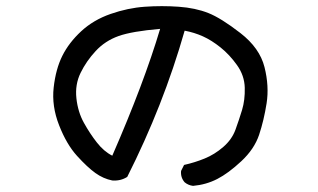

<svg xmlns="http://www.w3.org/2000/svg" viewBox="-20 -607 1040 627"><path d="M610.4 0Q594.7 -2 583 -11.7Q569.3 -27.3 571.3 -48.8L581.1 -68.4Q616.2 -76.2 648.4 -89.4Q680.7 -102.5 709 -127Q737.3 -151.4 749 -183.6Q760.7 -215.8 770.5 -248Q780.3 -280.3 779.3 -320.3Q778.3 -360.4 753.9 -394.5Q729.5 -428.7 700.2 -452.1Q670.9 -475.6 642.6 -488.3Q614.3 -501 583 -506.8Q547.9 -383.8 501 -264.6Q454.1 -145.5 395.5 -29.3Q374 -15.6 346.7 -17.6Q317.4 -23.4 291.5 -42Q265.6 -60.5 231.4 -98.1Q197.3 -135.7 172.9 -198.2Q148.4 -260.7 155.3 -321.3Q162.1 -381.8 183.6 -424.8Q205.1 -467.8 245.1 -504.9Q285.2 -542 341.3 -561.5Q397.5 -581.1 453.1 -585Q508.8 -588.9 563.5 -585Q618.2 -581.1 660.2 -564.5Q702.1 -547.9 765.1 -499Q828.1 -450.2 843.8 -387.7Q859.4 -325.2 850.6 -269.5Q841.8 -213.9 826.2 -167Q810.5 -120.1 768.1 -80.6Q725.6 -41 689.5 -22.5Q653.3 -3.9 610.4 0ZM502.9 -512.7Q411.1 -504.9 367.2 -489.3Q323.2 -473.6 292.5 -440.4Q261.7 -407.2 243.2 -369.1Q224.6 -331.1 229.5 -286.1Q234.4 -241.2 253.9 -206.1Q273.4 -170.9 296.4 -141.6Q319.3 -112.3 346.7 -98.6Q450.2 -335.9 502.9 -512.7Z"/></svg>

Font: JasonHandwriting2
Style: Regular
Weight: 400
Version: Version 1.05.10